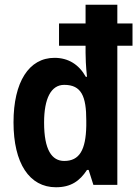

<svg xmlns="http://www.w3.org/2000/svg" viewBox="-20 -780 587 810"><path d="M216 10C279 10 316 -16 347 -63H354L374 0H475V-587H539V-681H475V-760H341V-681H229V-587H341V-557C341 -539 342 -502 347 -456H342C313 -508 268 -536 210 -536C102 -536 37 -434 37 -264C37 -91 104 10 216 10ZM251 -101C199 -101 166 -147 166 -263C166 -364 195 -422 251 -422C324 -422 344 -373 344 -272V-249C342 -147 315 -101 251 -101Z"/></svg>

Font: Noto Sans Telugu Condensed
Style: Bold
Weight: 700
Width: 3
Designer: Jelle Bosma - Monotype Design Team
Foundry: Monotype Imaging Inc.
Version: Version 2.005